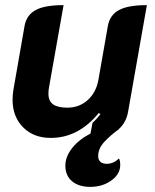

<svg xmlns="http://www.w3.org/2000/svg" viewBox="-20 -529 603 749"><path d="M444 -26H445Q408 1 385.5 26Q363 51 363 80Q363 95 372 102.5Q381 110 396 110Q423 110 444 89Q449 97 449 115Q449 150 414.5 175Q380 200 332 200Q287 200 261 178Q235 156 235 117Q235 82 261.5 48.5Q288 15 333 -8L341 -50Q349 -57 357.5 -66.5Q366 -76 372 -84L365 -88Q286 9 178 9Q111 9 70 -32.5Q29 -74 29 -140Q29 -158 32 -177L76 -429Q84 -471 119.5 -490Q155 -509 228 -509L171 -187Q169 -178 169 -163Q169 -135 187 -122Q205 -109 243 -109Q289 -109 322 -138.5Q355 -168 364 -218L401 -429Q409 -471 444.5 -490Q480 -509 553 -509L480 -95Q473 -52 444 -26Z"/></svg>

Font: K2D ExtraBold
Style: Italic
Weight: 800
Italic angle: -10°
Designer: Katatrad Aksorn Co.,Ltd.
Foundry: Cadson Demak Co.,Ltd.
Version: Version 1.000; ttfautohint (v1.6)